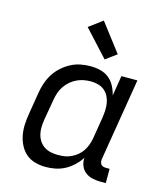

<svg xmlns="http://www.w3.org/2000/svg" viewBox="-116 -865 831 962"><g transform="rotate(15 300.0 -384.0)"><path d="M210 8Q210 8 210 8Q210 8 210 8Q182 8 155 0.5Q128 -7 108 -24.5Q88 -42 76 -66Q64 -90 59 -117Q54 -144 55.5 -172.5Q57 -201 62 -230L80 -340Q84 -366 92.5 -391.5Q101 -417 115.5 -440.5Q130 -464 151 -483Q172 -502 196.5 -515Q221 -528 247 -533Q273 -538 299 -538Q326 -538 351 -531.5Q376 -525 395 -509.5Q414 -494 425.5 -472Q437 -450 443 -425L460 -530H543L473 -104Q472 -96 473 -88.5Q474 -81 478.5 -75.5Q483 -70 490 -68Q497 -66 505 -66H523V8H493Q472 8 451.5 3Q431 -2 415.5 -14.5Q400 -27 392.5 -46.5Q385 -66 387 -87Q373 -65 353 -46Q333 -27 309.5 -14.5Q286 -2 260.5 3Q235 8 210 8ZM254 -66Q272 -66 289 -68.5Q306 -71 323 -79Q340 -87 354.5 -99Q369 -111 379 -126.5Q389 -142 395 -159Q401 -176 404 -193L422 -303Q425 -323 426 -342.5Q427 -362 424 -380.5Q421 -399 412.5 -415.5Q404 -432 390 -443.5Q376 -455 357.5 -460Q339 -465 320 -465Q301 -465 282.5 -461.5Q264 -458 246.5 -449.5Q229 -441 214 -428Q199 -415 188 -398.5Q177 -382 171 -364Q165 -346 162 -328L143 -218Q140 -199 139.5 -179.5Q139 -160 143.5 -142Q148 -124 158 -109Q168 -94 183 -84Q198 -74 216.5 -70Q235 -66 254 -66ZM357 -589 233 -724 303 -776 414 -631Z"/></g></svg>

Font: Iosevka Curly Extended
Style: Italic
Weight: 400
Width: 7
Italic angle: -9°
Monospace: yes
Designer: Belleve Invis
Foundry: Belleve Invis
Version: Version 11.1.0; ttfautohint (v1.8.3)